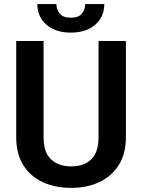

<svg xmlns="http://www.w3.org/2000/svg" viewBox="-20 -912 697 942"><path d="M463.4 -710.9H597.7V-238.8Q597.7 -157.2 562.5 -101.8Q527.3 -46.4 466.8 -18.3Q406.2 9.8 329.1 9.8Q251 9.8 189.9 -18.3Q128.9 -46.4 94.2 -101.8Q59.6 -157.2 59.6 -238.8V-710.9H193.8V-238.8Q193.8 -164.6 230.5 -130.1Q267.1 -95.7 329.1 -95.7Q392.1 -95.7 427.7 -130.1Q463.4 -164.6 463.4 -238.8ZM397.9 -892.1H491.7Q491.7 -830.1 447.5 -791Q403.3 -752 327.6 -752Q252 -752 207.5 -791Q163.1 -830.1 163.1 -892.1H256.8Q256.8 -865.7 272.9 -845.5Q289.1 -825.2 327.6 -825.2Q365.7 -825.2 381.8 -845.5Q397.9 -865.7 397.9 -892.1Z"/></svg>

Font: Vazirmatn UI SemiBold
Style: Regular
Weight: 600
Designer: Saber Rastikerdar
Foundry: Saber Rastikerdar
Version: Version 33.003